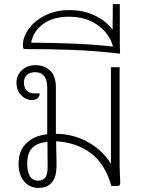

<svg xmlns="http://www.w3.org/2000/svg" viewBox="-20 -902 697 931"><path d="M563 -18Q563 -8 560 -4Q557 0 549 0H520Q491 -105 422 -158Q353 -211 252 -217L253 -165Q255 -110 254 -91Q251 9 166 9Q124 9 97 -22.5Q70 -54 70 -108Q70 -172 109 -208.5Q148 -245 209 -251V-300V-477Q209 -514 194 -533Q179 -552 151 -552Q125 -552 110.5 -538.5Q96 -525 96 -501Q96 -476 110 -462.5Q124 -449 149 -449H173Q171 -417 132 -417Q106 -417 83 -440Q60 -463 60 -501Q60 -537 86 -561.5Q112 -586 151 -586Q197 -586 224 -558.5Q251 -531 251 -480V-253Q333 -253 404 -214.5Q475 -176 518 -108V-576H560V-124Q560 -81 561.5 -52.5Q563 -24 563 -18ZM211 -92 210 -214Q159 -209 135.5 -184Q112 -159 112 -111Q112 -70 125 -48Q138 -26 164 -26Q189 -26 200 -41.5Q211 -57 211 -92Z M562 -642H561Q438 -656 334 -660Q230 -664 102 -664Q96 -664 93.5 -667Q91 -670 91 -683Q91 -722 119 -761.5Q147 -801 198.5 -827Q250 -853 316 -853Q384 -853 439 -827Q494 -801 526 -758L527 -882H561V-673Q562 -667 562 -655ZM528 -676Q519 -713 491 -746.5Q463 -780 418 -800.5Q373 -821 316 -821Q237 -821 189 -785.5Q141 -750 131 -695Q226 -695 336 -690.5Q446 -686 528 -676Z"/></svg>

Font: Krub ExtraLight
Style: Regular
Weight: 275
Designer: Ekaluck Peanpanawate
Foundry: Cadson Demak Co.,Ltd.
Version: Version 1.000; ttfautohint (v1.6)